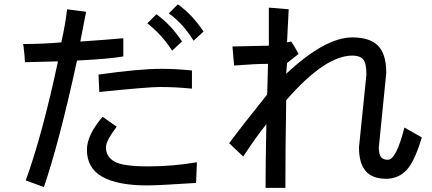

<svg xmlns="http://www.w3.org/2000/svg" viewBox="-20 -829 2040 907"><path d="M941.4 -679.7 894.5 -636.7Q843.8 -718.8 777.3 -765.6L820.3 -808.6Q890.6 -757.8 941.4 -679.7ZM562.5 -562.5Q500 -550.8 343.8 -543Q261.7 -164.1 187.5 54.7L101.6 23.4Q179.7 -191.4 253.9 -539.1L97.7 -535.2Q97.7 -558.6 89.8 -621.1Q183.6 -621.1 269.5 -628.9Q289.1 -714.8 296.9 -785.2L386.7 -773.4L359.4 -632.8Q476.6 -640.6 562.5 -648.4ZM839.8 -632.8 793 -589.8Q742.2 -668 675.8 -718.8L718.8 -761.7Q789.1 -710.9 839.8 -632.8ZM886.7 -410.2Q812.5 -418 734.4 -418Q679.7 -418 449.2 -394.5L445.3 -476.6Q636.7 -503.9 742.2 -503.9Q808.6 -503.9 886.7 -496.1ZM910.2 -62.5 906.2 35.2Q726.6 46.9 675.8 46.9Q535.2 46.9 462.9 5.9Q390.6 -35.2 390.6 -121.1Q390.6 -191.4 464.8 -277.3L531.2 -230.5Q480.5 -164.1 480.5 -132.8Q480.5 -89.8 519.5 -66.4Q558.6 -43 679.7 -43Q796.9 -43 910.2 -62.5Z M1972.7 -179.7Q1937.5 -62.5 1898.4 -23.4Q1859.4 15.6 1804.7 15.6Q1738.3 15.6 1707 -21.5Q1675.8 -58.6 1675.8 -132.8L1710.9 -476.6Q1710.9 -531.2 1695.3 -548.8Q1679.7 -566.4 1644.5 -566.4Q1515.6 -566.4 1332 -355.5Q1328.1 -128.9 1328.1 58.6H1234.4Q1234.4 -46.9 1238.3 -242.2Q1199.2 -195.3 1128.9 -89.8L1062.5 -152.3Q1117.2 -226.6 1242.2 -382.8L1246.1 -527.3Q1183.6 -527.3 1085.9 -519.5L1078.1 -609.4L1250 -613.3V-793L1343.8 -785.2L1335.9 -628.9L1355.5 -632.8Q1367.2 -617.2 1390.6 -574.2L1335.9 -531.2L1332 -480.5Q1515.6 -652.3 1644.5 -652.3Q1726.6 -652.3 1765.6 -613.3Q1804.7 -574.2 1804.7 -484.4L1769.5 -132.8Q1769.5 -101.6 1779.3 -87.9Q1789.1 -74.2 1812.5 -74.2Q1851.6 -74.2 1890.6 -226.6Z"/></svg>

Font: WenQuanYi Micro Hei Mono
Style: Regular
Weight: 400
Foundry: Ascender Corporation
Version: Version 0.2.0-beta